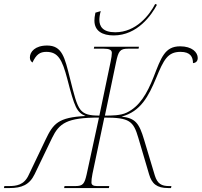

<svg xmlns="http://www.w3.org/2000/svg" viewBox="-70 -950 1019 970"><path d="M504 -771C625 -771 696 -875 723 -926L714 -930C685 -874 618 -787 512 -787C449 -787 432 -817 432 -850C432 -861 434 -877 439 -894L412 -886C408 -868 407 -855 407 -846C407 -793 448 -771 504 -771ZM-50 0H-21C39 0 79 -16 105 -70L193 -253C229 -327 267 -356 430 -356L368 -70C357 -21 349 -10 311 -10H256L254 0H480L482 -10H420C401 -10 392 -16 392 -28C392 -38 393 -52 397 -71L457 -356C584 -356 604 -339 629 -253L683 -70C697 -21 723 0 779 0H794L796 -10H784C747 -10 725 -21 712 -64L658 -244C633 -328 614 -353 544 -361C641 -386 681 -465 719 -556C757 -648 777 -688 842 -688C893 -688 905 -661 905 -631C916 -632 929 -638 929 -657C929 -686 900 -716 840 -716C762 -716 744 -658 706 -561C673 -477 635 -412 570 -381C539 -366 494 -366 460 -366L516 -634C528 -693 537 -704 577 -704H630L632 -714H406L404 -704H454C482 -704 495 -698 495 -683C495 -672 493 -658 489 -639L432 -366C383 -366 356 -372 337 -395C316 -421 304 -473 283 -556C257 -660 244 -720 168 -720C107 -720 81 -688 81 -660C81 -648 85 -641 94 -634C113 -675 132 -688 164 -688C223 -688 244 -650 270 -551C307 -408 317 -383 362 -364C224 -357 199 -326 160 -244L74 -64C51 -15 12 -10 -25 -10H-48Z"/></svg>

Font: Noto Serif Display Thin
Style: Italic
Weight: 100
Italic angle: -12°
Designer: Monotype Design Team
Foundry: Monotype Imaging Inc.
Version: Version 2.009